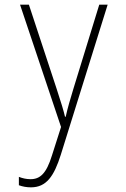

<svg xmlns="http://www.w3.org/2000/svg" viewBox="-20 -550 540 824"><path d="M113 254C179 254 212 206 241 114L442 -530H406L295 -169C282 -126 270 -86 262 -49H259C253 -75 243 -108 223 -169L104 -530H66L242 -5L203 117C179 195 152 219 111 219C93 219 76 215 61 209V245C78 251 94 254 113 254Z"/></svg>

Font: Noto Sans Mono ExtraCondensed ExtraLight
Style: Regular
Weight: 200
Width: 2
Designer: Monotype Design Team
Foundry: Monotype Imaging Inc.
Version: Version 2.014